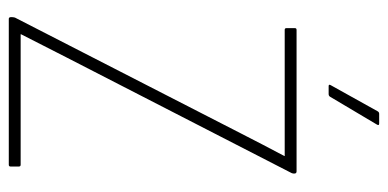

<svg xmlns="http://www.w3.org/2000/svg" viewBox="-243 -640 883 437"><g transform="rotate(90 198.5 -421.5)"><path d="M23 0Q19 0 19 -5V-7Q19 -10 20 -14L284 -529Q297 -554 309.5 -578.5Q322 -603 335 -627V-628Q313 -628 290.5 -628Q268 -628 246 -628H48Q44 -628 44 -632V-651Q44 -655 48 -655H370Q375 -655 375 -650V-648Q375 -645 372 -640L110 -130Q97 -105 84 -79Q71 -53 58 -28V-27Q80 -27 100.5 -27Q121 -27 142 -27H355Q359 -27 359 -23V-4Q359 0 355 0ZM176 -728Q171 -728 174 -733L233 -839Q235 -843 239 -843H261Q267 -843 263 -837L200 -731Q198 -728 194 -728Z"/></g></svg>

Font: Sofia Sans Cond ExtraLight
Style: Regular
Weight: 200
Width: 3
Designer: Botio Nikoltchev, Ani Petrova
Foundry: lettersoup
Version: Version 4.100; ttfautohint (v1.8.3)